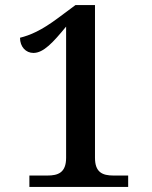

<svg xmlns="http://www.w3.org/2000/svg" viewBox="-20 -738 599 758"><path d="M96 0H486V-45H428C384 -45 355 -58 355 -115V-718H278L208 -666C142 -617 99 -599 59 -589C59 -553 82 -529 112 -529C152 -529 190 -571 241 -633V-115C241 -56 209 -45 167 -45H96Z"/></svg>

Font: Noto Serif Thai Medium
Style: Regular
Weight: 500
Designer: Monotype Design Team
Foundry: Monotype Imaging Inc.
Version: Version 1.901;PS 001.901;hotconv 1.0.88;makeotf.lib2.5.64775